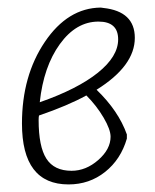

<svg xmlns="http://www.w3.org/2000/svg" viewBox="-20 -482 410 507"><path d="M161 5Q38 5 38 -156Q38 -282 98.5 -371.5Q159 -461 246 -462L253 -461Q336 -452 336 -382Q336 -308 235 -245Q293 -189 315 -127V-116Q299 -61 257.5 -28Q216 5 161 5ZM240 -425Q181 -425 138 -365.5Q95 -306 85 -212Q185 -247 238.5 -290Q292 -333 292 -378Q292 -425 240 -425ZM82 -165Q82 -95 102.5 -63Q123 -31 169 -31Q207 -31 239.5 -59.5Q272 -88 272 -121Q272 -140 253.5 -171.5Q235 -203 208 -230Q159 -203 83 -177Q82 -173 82 -165Z"/></svg>

Font: Alegreya Sans SC Light
Style: Italic
Weight: 300
Italic angle: -7°
Designer: Juan Pablo del Peral
Foundry: Huerta Tipografica
Version: Version 2.007